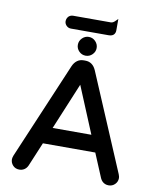

<svg xmlns="http://www.w3.org/2000/svg" viewBox="-104 -1055 936 1149"><g transform="rotate(10 364.5 -480.5)"><path d="M481.9 -265.6 364.3 -548.8 246.6 -265.6ZM39.1 -39.1Q39.1 -47.4 44.4 -62L293.9 -649.9Q303.7 -671.9 320.3 -684.1Q336.9 -696.3 359.4 -696.3H369.1Q414.1 -696.3 434.6 -649.9L684.1 -61.5Q689.5 -47.4 689.5 -39.1Q689.5 -16.6 673.8 -1Q658.2 14.6 635.7 14.6Q612.3 14.6 596.7 -1Q589.4 -8.3 584.5 -19L523.4 -165H205.1L144 -19Q136.7 -2.9 123.3 5.9Q109.9 14.6 92.8 14.6Q69.3 14.6 54.2 -1.2Q39.1 -17.1 39.1 -39.1ZM365.7 -839.8Q389.6 -839.8 406.2 -822.5Q422.9 -805.2 422.9 -782.2Q422.9 -759.3 406 -742.4Q389.2 -725.6 365.7 -725.6Q342.3 -725.6 325.4 -742.4Q308.6 -759.3 308.6 -782.5Q308.6 -805.7 325.7 -822.8Q342.8 -839.8 365.7 -839.8ZM211.9 -909.2Q211.9 -914.6 213.4 -919.4Q215.8 -929.2 223.1 -937Q234.9 -948.2 251 -948.2H479.5Q492.7 -948.2 505.4 -961.4L520.5 -976.1V-907.2Q520.5 -890.1 510.5 -880.1Q500.5 -870.1 479.5 -870.1H251Q234.9 -870.1 223.4 -881.6Q211.9 -893.1 211.9 -909.2Z"/></g></svg>

Font: YuPearl-SemiBold
Style: SemiBold
Weight: 600
Designer: Max Yao
Foundry: Max-Everyday
Version: Version 1.011; ttfautohint (v1.8.3)